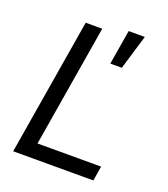

<svg xmlns="http://www.w3.org/2000/svg" viewBox="-139 -860 840 959"><g transform="rotate(20 281.0 -380.5)"><path d="M42.6 0 163.4 -727.3H251.4L143.5 -78.1H481.5L468.8 0ZM348.7 -577.4 379.3 -761.4H465.2L409.8 -577.4Z"/></g></svg>

Font: Inter P
Style: Italic
Weight: 400
Italic angle: -9.40001°
Designer: Rasmus Andersson
Foundry: rsms
Version: Version 3.018;git-588b23468